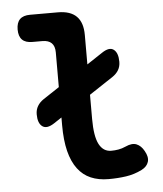

<svg xmlns="http://www.w3.org/2000/svg" viewBox="-53 -776 706 833"><g transform="rotate(-5 300.0 -360.0)"><path d="M171.3 -251.4Q138.3 -230 119.2 -244.2Q100 -258.4 100 -297Q100 -317.3 109.4 -333Q118.7 -348.7 136 -360.2L405.7 -538.6Q439 -561 458 -546.5Q477 -531.9 477 -493Q477 -472.7 467.7 -457Q458.3 -441.3 441 -429.8ZM337.7 -256.2Q337.7 -180.7 355.7 -146.1Q373.7 -111.5 408.7 -111.5Q424.5 -111.5 440 -114.2Q455.5 -116.8 472.2 -124.3Q500.6 -137.4 520.3 -129.5Q540 -121.5 553.1 -97.6Q568.6 -70.6 562.4 -49.9Q556.1 -29.2 532.2 -17.1Q498.7 -0.4 462.7 4.8Q426.6 10 386.7 10Q343 10 309.3 -4.4Q275.6 -18.8 252.5 -49.5Q229.4 -80.2 217.5 -127.5Q205.7 -174.8 205.7 -239.9L206 -557.6Q206 -584.6 192.5 -598.1Q179 -611.6 152 -611.6H108.8Q79 -611.6 64.3 -626.3Q49.6 -641 49.6 -670.8Q49.6 -700.6 64.3 -715.3Q79 -730 108.8 -730H230Q284.3 -730 311.2 -703.1Q338 -676.3 338 -622Z"/></g></svg>

Font: Maple Mono
Style: Regular
Weight: 400
Monospace: yes
Designer: subframe7536
Version: Version 7.300